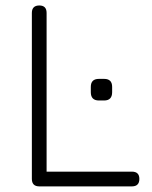

<svg xmlns="http://www.w3.org/2000/svg" viewBox="-20 -664 540 684"><path d="M450 0C450 0 120 0 120 0C102.5 0 93.5 -9 93.5 -26.5C93.5 -26.5 93.5 -26.5 93.5 -26.5C93.5 -26.5 93.5 -618 93.5 -618C93.5 -635.5 102.5 -644.5 120 -644.5C120 -644.5 120 -644.5 120 -644.5C137.5 -644.5 146 -635.5 146 -618C146 -618 146 -618 146 -618C146 -618 146 -52.5 146 -52.5C146 -52.5 450 -52.5 450 -52.5C467.5 -52.5 476.5 -44 476.5 -26.5C476.5 -26.5 476.5 -26.5 476.5 -26.5C476.5 -9 467.5 0 450 0C450 0 450 0 450 0ZM351 -306C351 -306 332.5 -306 332.5 -306C313 -306 303.5 -316 303.5 -335.5C303.5 -335.5 303.5 -335.5 303.5 -335.5C303.5 -335.5 303.5 -354.5 303.5 -354.5C303.5 -373.5 313 -383 332.5 -383C332.5 -383 332.5 -383 332.5 -383C332.5 -383 351 -383 351 -383C370 -383 379.5 -373.5 379.5 -354.5C379.5 -354.5 379.5 -354.5 379.5 -354.5C379.5 -354.5 379.5 -335.5 379.5 -335.5C379.5 -316 370 -306 351 -306C351 -306 351 -306 351 -306Z"/></svg>

Font: Jura-Fortis-Regular
Style: Regular
Weight: 500
Designer: Daniel Johnson, Alexei Vanyashin, Mirko Velimirovic
Foundry: Daniel Johnson
Version: ""